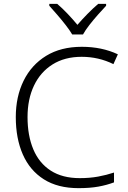

<svg xmlns="http://www.w3.org/2000/svg" viewBox="-20 -967 663 997"><path d="M404 -672Q316 -672 253 -632.5Q190 -593 156.5 -522.5Q123 -452 123 -359Q123 -263 153 -191.5Q183 -120 243.5 -81Q304 -42 394 -42Q446 -42 489.5 -50Q533 -58 572 -71V-20Q535 -6 491 2Q447 10 388 10Q280 10 207.5 -36Q135 -82 98.5 -165Q62 -248 62 -359Q62 -465 102.5 -547.5Q143 -630 219.5 -677Q296 -724 405 -724Q509 -724 592 -685L569 -634Q492 -672 404 -672ZM355 -788Q342 -810 321 -837Q300 -864 277 -890.5Q254 -917 236 -937V-947H277Q304 -924 331.5 -895Q359 -866 382 -838Q406 -866 434.5 -895Q463 -924 490 -947H531V-937Q512 -917 488.5 -890.5Q465 -864 444 -837Q423 -810 411 -788Z"/></svg>

Font: Noto Sans Lao Looped Light
Style: Regular
Weight: 300
Designer: Mark Frömberg, Ben Mitchell
Foundry: The Fontpad Ltd
Version: Version 1.002; ttfautohint (v1.8.4.7-5d5b)